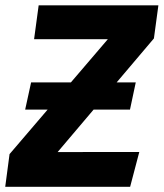

<svg xmlns="http://www.w3.org/2000/svg" viewBox="-41 -714 626 734"><path d="M456.5 0H-21L-4.5 -124.8L371.2 -564.1H89.3L106.8 -693.6H564.5L547.4 -567.1L179.3 -132.7L491.5 -133ZM455.9 -295H55.2L77.9 -399H478Z"/></svg>

Font: Fira Sans Variable
Style: Italic
Weight: 397
Italic angle: -8°
Designer: Carrois Corporate & Edenspiekermann AG
Foundry: Carrois Corporate GbR & Edenspiekermann AG
Version: Version 4.202